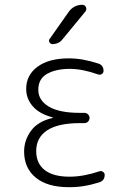

<svg xmlns="http://www.w3.org/2000/svg" viewBox="-20 -775 540 805"><path d="M200.2 -280.3Q201.2 -280.3 201.2 -281.2Q201.2 -283.2 199.2 -283.2Q144.5 -297.9 117.2 -329.6Q89.8 -361.3 89.8 -402.3Q89.8 -460 137.2 -495.1Q184.6 -530.3 268.6 -530.3Q326.2 -530.3 391.6 -508.8Q414.1 -502 414.1 -477.5Q414.1 -469.7 407.2 -464.8Q400.4 -460 391.6 -462.9Q325.2 -486.3 272.5 -486.3Q215.8 -486.3 178.2 -465.8Q140.6 -445.3 140.6 -398.4Q140.6 -354.5 184.6 -328.1Q228.5 -301.8 315.4 -301.8H334Q342.8 -301.8 349.1 -295.4Q355.5 -289.1 355.5 -280.3Q355.5 -271.5 349.1 -265.1Q342.8 -258.8 334 -258.8H315.4Q223.6 -258.8 177.7 -228.5Q131.8 -198.2 131.8 -141.6Q131.8 -89.8 167.5 -62Q203.1 -34.2 271.5 -34.2Q329.1 -34.2 396.5 -56.6Q404.3 -59.6 411.6 -54.7Q418.9 -49.8 418.9 -42Q418.9 -17.6 396.5 -10.7Q330.1 10.7 268.6 9.8Q178.7 9.8 129.9 -30.3Q81.1 -70.3 81.1 -139.6Q81.1 -187.5 110.4 -227.1Q139.6 -266.6 200.2 -280.3ZM267.6 -724.6Q289.1 -754.9 325.2 -754.9Q335.9 -754.9 340.3 -745.1Q344.7 -735.4 337.9 -726.6L242.2 -610.4Q227.5 -590.8 200.2 -589.8Q192.4 -589.8 187.5 -597.7Q182.6 -605.5 188.5 -612.3Z"/></svg>

Font: Rounded Mgen+ 1m light
Style: Regular
Weight: 200
Designer: [Source Han Sans]
Ryoko NISHIZUKA  (kana & ideographs); Paul D. Hunt (Latin, Greek & Cyrillic); Wenlong ZHANG  (bopomofo
Version: Version 1.059.20150602